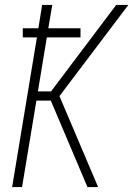

<svg xmlns="http://www.w3.org/2000/svg" viewBox="-20 -755 540 775"><path d="M29 0 129 -604H72V-641H135L150 -735H191L175 -641H305V-604H169L133 -386H186L449 -735H498L220 -367L376 0H333L230 -243L185 -349H127L69 0Z"/></svg>

Font: Iosevka Curly XLtObl
Style: Regular
Weight: 200
Italic angle: -9°
Monospace: yes
Designer: Belleve Invis
Foundry: Belleve Invis
Version: Version 11.1.0; ttfautohint (v1.8.3)